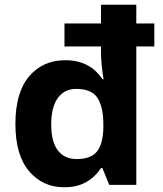

<svg xmlns="http://www.w3.org/2000/svg" viewBox="-20 -780 689 810"><path d="M251 10Q160 10 102.5 -58Q45 -126 45 -257Q45 -390 103 -458Q161 -526 255 -526Q294 -526 324 -515.5Q354 -505 375.5 -487Q397 -469 412 -446H417Q413 -467 409.5 -500.5Q406 -534 406 -559V-584H252V-681H406V-760H555V-681H631V-584H555V0H441L412 -71H406Q392 -49 370.5 -30.5Q349 -12 320 -1Q291 10 251 10ZM303 -109Q365 -109 390 -142Q415 -175 416 -242V-256Q416 -328 391.5 -366.5Q367 -405 301 -405Q252 -405 224 -366.5Q196 -328 196 -255Q196 -182 224 -145.5Q252 -109 303 -109Z"/></svg>

Font: Noto Sans Malayalam
Style: Regular
Weight: 400
Designer: Jelle Bosma - Monotype Design Team
Foundry: Monotype Imaging Inc.
Version: Version 2.103